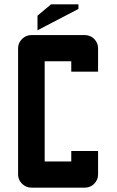

<svg xmlns="http://www.w3.org/2000/svg" viewBox="-20 -861 535 881"><path d="M430 -168V-60Q430 -36 412.5 -18Q395 0 369 0H124Q99 0 81 -18Q63 -36 63 -60V-640Q63 -664 81 -682Q99 -700 124 -700H369Q395 -700 412.5 -682Q430 -664 430 -640V-532H307V-580H185V-120H307V-168ZM152 -722V-789L214 -841H340V-820Z"/></svg>

Font: Tschichold
Style: Bold
Weight: 700
Designer: Peter Wiegel
Foundry: Peter Wiegel
Version: Version 1.000; ttfautohint (v1.3)